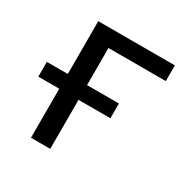

<svg xmlns="http://www.w3.org/2000/svg" viewBox="-120 -595 682 699"><g transform="rotate(30 220.5 -245.0)"><path d="M99 0V-206H11V-268H99V-490H421V-424H180V-268H314V-206H180V0Z"/></g></svg>

Font: Nunito Sans 10pt SemiCondensed
Style: Regular
Weight: 400
Width: 4
Designer: Vernon Adams
Foundry: Vernon Adams
Version: Version 3.101;gftools[0.9.27]